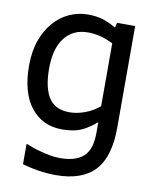

<svg xmlns="http://www.w3.org/2000/svg" viewBox="-84 -610 707 877"><g transform="rotate(10 269.5 -172.0)"><path d="M384.5 -144.5V-436Q351.5 -452.5 323 -459.2Q294.5 -466 267 -466Q198.5 -466 159.5 -416Q120.5 -366 120.5 -273Q120.5 -184 150.2 -138Q180 -92 246.5 -92Q281.5 -92 318.2 -105.8Q355 -119.5 384.5 -144.5ZM84 85Q93 89 110.5 95.5Q128 102 150.5 107.5Q175 114 196 117.8Q217 121.5 242 121.5Q283.5 121.5 312.2 110.5Q341 99.5 357 80Q372.5 60.5 378.5 34.8Q384.5 9 384.5 -24V-70.5Q348.5 -39 313.8 -24Q279 -9 226.5 -9Q135.5 -9 81.8 -76.8Q28 -144.5 28 -271Q28 -337 46.5 -388.2Q65 -439.5 96.5 -475Q126.5 -509.5 167.5 -528Q208.5 -546.5 252.5 -546.5Q293.5 -546.5 323.8 -536.8Q354 -527 384.5 -509L390 -532H474V-60.5Q474 75 415 138.2Q356 201.5 234.5 201.5Q195.5 201.5 155 195.2Q114.5 189 79 178.5V85Z"/></g></svg>

Font: Myanmar Ethnic
Style: Regular
Weight: 400
Designer: Khon Soe Zaw Thu
Foundry: PaOh Unicode khonsoezawthu@gmail.com and @hotmail.com
Version: Version 1.01 September 27, 2016